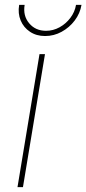

<svg xmlns="http://www.w3.org/2000/svg" viewBox="-20 -768 354 788"><path d="M51.8 0 142.1 -545.9H164.6L74.2 0ZM165 -620.1Q129.4 -620.1 103.3 -637.5Q77.1 -654.8 64.9 -683.8Q52.7 -712.9 58.6 -748H81.1Q73.7 -703.6 99.6 -672.6Q125.5 -641.6 168.9 -641.6Q198.2 -641.6 224.4 -656Q250.5 -670.4 268.8 -694.6Q287.1 -718.8 292 -748H314.5Q308.6 -712.9 286.6 -683.8Q264.6 -654.8 232.9 -637.5Q201.2 -620.1 165 -620.1Z"/></svg>

Font: Inter Thin
Style: Italic
Weight: 250
Italic angle: -9.3988°
Designer: Rasmus Andersson
Foundry: rsms
Version: Version 4.001;git-66647c0bb